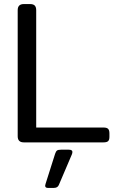

<svg xmlns="http://www.w3.org/2000/svg" viewBox="-20 -700 585 944"><path d="M67 -30V-650Q67 -680 97 -680H128Q144 -680 151 -672.5Q158 -665 158 -650V-73H489Q505 -73 511.5 -66.5Q518 -60 518 -44V-27Q518 -12 511.5 -6Q505 0 489 0H97Q67 0 67 -30ZM202 213 204 204 251 56Q255 44 260.5 40Q266 36 280 36H318Q336 36 336 47Q336 53 333 60L269 210Q263 224 244 224H216Q202 224 202 213Z"/></svg>

Font: Mitr Light
Style: Regular
Weight: 300
Designer: Thanarat Vachiruckul
Foundry: Cadson Demak
Version: Version 1.002